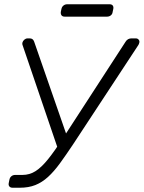

<svg xmlns="http://www.w3.org/2000/svg" viewBox="-20 -880 674 900"><path d="M39 0Q29 0 24 -6Q19 -12 21 -22L24 -37Q26 -48 33.5 -54Q41 -60 51 -60H85Q119 -60 147 -78Q175 -96 205.5 -134Q236 -172 275 -232L569 -685Q574 -693 581 -696.5Q588 -700 595 -700H617Q625 -700 630 -694Q635 -688 633 -680Q632 -676 631 -673.5Q630 -671 628 -668L323 -204Q289 -153 261 -114.5Q233 -76 205 -50.5Q177 -25 145.5 -12.5Q114 0 73 0ZM257 -166 86 -668Q85 -671 84.5 -673.5Q84 -676 85 -680Q87 -688 94 -694Q101 -700 109 -700H120Q127 -700 132 -696.5Q137 -693 140 -685L297 -233ZM283 -802Q273 -802 268.5 -808Q264 -814 265 -824L268 -838Q270 -848 277.5 -854Q285 -860 295 -860H494Q504 -860 508.5 -854Q513 -848 511 -838L508 -824Q507 -814 499.5 -808Q492 -802 482 -802Z"/></svg>

Font: Rubik Light
Style: Italic
Weight: 300
Italic angle: -12°
Designer: Hubert and Fischer
Foundry: Hubert and Fischer
Version: Version 2.300;gftools[0.9.30]